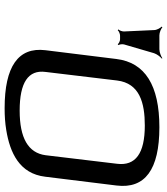

<svg xmlns="http://www.w3.org/2000/svg" viewBox="34 -746 722 830"><g transform="rotate(90 395.0 -331.0)"><path d="M782 -474C797 -597 713 -659 530 -659C349 -659 250 -597 235 -473L197 -166C183 -49 267 10 448 10C481 10 512 8 542 3C640 -13 731 -54 744 -166L782 -474ZM523 -596C643 -596 698 -556 688 -476L651 -167C641 -92 577 -55 458 -55C337 -55 281 -92 291 -167L328 -476C340 -574 425 -596 523 -596ZM172 -506 210 -636C214 -648 225 -663 233 -669L232 -672C224 -666 205 -659 193 -659H133C121 -659 104 -666 98 -672L95 -669C101 -663 110 -648 110 -636L116 -506C116 -498 112 -486 107 -482L111 -479C114 -484 127 -489 134 -489H150C157 -489 168 -484 171 -479L175 -482C172 -486 170 -498 172 -506Z"/></g></svg>

Font: Gamestation Storm Oblique 
Style: Italic
Weight: 400
Designer: Jonas Hecksher
Foundry: Jonas Hecksher, Playtypeª, e-types AS
Version: Version 1.003